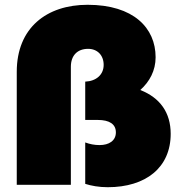

<svg xmlns="http://www.w3.org/2000/svg" viewBox="-20 -772 758 802"><path d="M430 10C589 10 693 -72 693 -213C693 -302 648 -364 566 -396C605 -431 630 -477 630 -533C630 -655 538 -752 346 -752C175 -752 50 -656 50 -472V0H276V-493C276 -541 304 -568 348 -568C387 -568 413 -541 413 -501C413 -460 382 -433 336 -431V-271H388C438 -271 464 -253 464 -219C464 -184 435 -166 396 -166C374 -166 355 -170 336 -177V-4C361 4 393 10 430 10Z"/></svg>

Font: Chess Sans Black
Style: Regular
Weight: 900
Designer: Wolf Bōese
Foundry: Wolf Bōese
Version: Version 7.223;Glyphs 3.3 (3306)